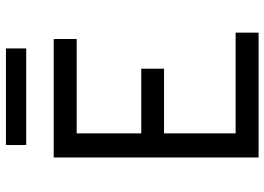

<svg xmlns="http://www.w3.org/2000/svg" viewBox="-144 -760 903 656"><g transform="rotate(-90 308.0 -431.5)"><path d="M98.5 0V-700H503.2V-621.5H180.8V-400.8H401.8V-323H180.8V-78.5H525V0ZM141 -794V-863.2H471V-794Z"/></g></svg>

Font: Overpass Mono Light
Style: Regular
Weight: 300
Monospace: yes
Designer: Delve Withrington, Dave Bailey
Foundry: Delve Fonts LLC
Version: Version 4.000